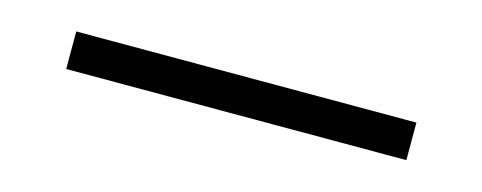

<svg xmlns="http://www.w3.org/2000/svg" viewBox="-21 -379 618 246"><g transform="rotate(15 288.0 -256.0)"><path d="M62.5 -231.4V-281.2H513.7V-231.4Z"/></g></svg>

Font: Kay Pho Du
Style: Regular
Weight: 400
Designer: Victor Gaultney, Khu Oo Reh
Foundry: SIL International
Version: Version 3.000